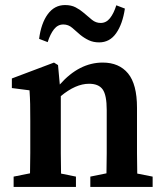

<svg xmlns="http://www.w3.org/2000/svg" viewBox="-20 -741 651 761"><path d="M34 0V-41L99 -54Q100 -91 100 -134.5Q100 -178 100 -210V-263Q100 -304 99.5 -328.5Q99 -353 97 -383L27 -392V-430L194 -493L210 -483L217 -406Q294 -493 387 -493Q452 -493 487.5 -450Q523 -407 523 -314V-210Q523 -176 523 -133Q523 -90 524 -53L585 -41V0H338V-41L402 -54Q403 -91 403 -133.5Q403 -176 403 -210V-305Q403 -364 387 -386.5Q371 -409 333 -409Q280 -409 221 -360V-210Q221 -177 221 -134Q221 -91 222 -53L281 -41V0ZM135 -587Q143 -649 169.5 -685Q196 -721 238 -721Q262 -721 279.5 -712Q297 -703 312 -690Q329 -675 344.5 -662.5Q360 -650 379 -650Q401 -650 416 -669Q431 -688 441 -720L475 -707Q466 -646 440.5 -609.5Q415 -573 373 -573Q350 -573 332 -581.5Q314 -590 298 -603Q282 -617 266.5 -630.5Q251 -644 231 -644Q209 -644 194 -625Q179 -606 169 -574Z"/></svg>

Font: Source Serif Pro Semibold
Style: Regular
Weight: 600
Designer: Frank Grießhammer
Foundry: Adobe Systems Incorporated
Version: Version 3.000;hotconv 1.0.109;makeotfexe 2.5.65596